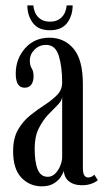

<svg xmlns="http://www.w3.org/2000/svg" viewBox="-20 -664 378 695"><path d="M131 10.5Q87.5 10.5 57.5 -20.8Q27.5 -52 27.5 -116.5Q27.5 -164 45.5 -195Q63.5 -226 90 -247Q116.5 -268 142.8 -285Q169 -302 187 -320.5Q205 -339 205 -365.5Q205 -422.5 192.8 -462Q180.5 -501.5 147 -501.5Q122.5 -501.5 105.2 -484.5Q88 -467.5 88 -444.5Q88 -427 94.8 -416.5Q101.5 -406 101.5 -387.5Q101.5 -369.5 93.5 -358Q85.5 -346.5 69 -346.5Q37 -346.5 37 -397.5Q37 -451 70.8 -489.2Q104.5 -527.5 159 -527.5Q212.5 -527.5 246.2 -487.8Q280 -448 280 -359V-58Q280 -37 285.2 -29.2Q290.5 -21.5 299.5 -21.5Q306.5 -21.5 312.5 -25Q318.5 -28.5 321.5 -31.5L334 -12Q328 -5.5 312.5 0.5Q297 6.5 276 6.5Q247.5 6.5 230 -7.2Q212.5 -21 211 -46Q208.5 -36 199.5 -22.8Q190.5 -9.5 173.8 0.5Q157 10.5 131 10.5ZM153 -24Q168.5 -24 180.2 -36Q192 -48 198.5 -64.8Q205 -81.5 205 -96V-313.5Q204 -299.5 188.8 -284.2Q173.5 -269 154.2 -248.8Q135 -228.5 120.2 -199Q105.5 -169.5 105.5 -126.5Q105.5 -77 116.5 -50.5Q127.5 -24 153 -24ZM160.5 -554.5Q118.5 -554.5 98.8 -581.2Q79 -608 79 -644.5H100.5Q103.5 -616 119.5 -600.8Q135.5 -585.5 160.5 -585.5Q186.5 -585.5 202.5 -600.8Q218.5 -616 221.5 -644.5H243Q243 -608 223.2 -581.2Q203.5 -554.5 160.5 -554.5Z"/></svg>

Font: Imbue 50pt
Style: Regular
Weight: 400
Designer: Tyler Finck
Foundry: Etcetera Type Company
Version: Version 1.102; ttfautohint (v1.8.3)